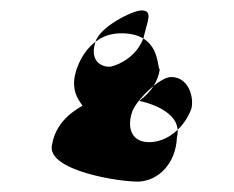

<svg xmlns="http://www.w3.org/2000/svg" viewBox="-20 -438 449 369"><path d="M80 -160C68 -110 211 -88 247 -89C285 -91 318 -124 320 -174C334 -228 248 -244 248 -244C245 -244 280 -262 287 -304C281 -311 288 -374 213 -374C148 -374 128 -308 126 -301C113 -258 139 -238 138 -235C137 -232 89 -213 80 -160ZM163 -356C170 -386 235 -418 252 -418C275 -418 263 -397 256 -366C244 -331 211 -314 193 -310C176 -308 152 -320 163 -356ZM233 -220C238 -242 286 -290 309 -290C342 -290 353 -252 348 -230C338 -200 309 -168 272 -165C234 -162 224 -190 233 -220Z"/></svg>

Font: pokerface
Style: oblique
Weight: 400
Version: Version 1